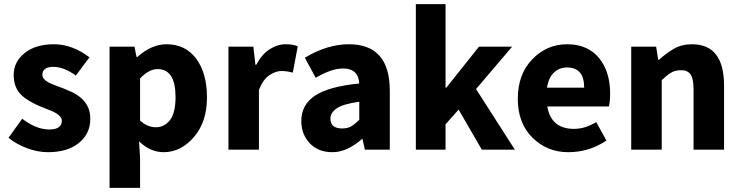

<svg xmlns="http://www.w3.org/2000/svg" viewBox="-20 -721 3568 925"><path d="M277.8 -139.2Q277.8 -168.9 213.9 -192.4Q124.5 -225.1 85.2 -261Q45.9 -296.9 45.9 -359.9Q45.9 -422.9 98.6 -465.3Q151.4 -507.8 239.7 -507.8Q328.1 -507.8 411.1 -444.8L345.2 -356.9Q289.1 -398.9 236.6 -398.9Q184.1 -398.9 184.1 -359.9Q184.1 -332.5 241.2 -311.8Q298.3 -291 325.2 -278.1Q352.1 -265.1 371.6 -248Q391.1 -231 403.1 -206.5Q415 -182.1 415 -147.9Q415 -77.6 360.6 -32.7Q306.2 12.2 210.9 12.2Q162.1 12.2 110.6 -6.8Q59.1 -25.9 21 -57.1L86.9 -148.9Q155.3 -97.2 216.6 -97.2Q277.8 -97.2 277.8 -139.2Z M825.7 -253.9Q825.7 -387.7 739.7 -388.2Q696.8 -388.2 654.8 -342.8V-140.1Q690.4 -107.9 731.2 -107.9Q772 -107.9 798.8 -142.3Q825.7 -176.8 825.7 -253.9ZM654.8 184.1H507.8V-496.1H627.9L637.7 -446.8H642.1Q710 -507.8 782.7 -507.8Q873 -507.8 925 -438.5Q977.1 -369.1 977.1 -251.5Q977.1 -133.8 914.3 -60.8Q851.6 12.2 768.1 12.2Q704.1 12.2 649.9 -40L654.8 39.1Z M1227.5 -288.1V0H1080.6V-496.1H1200.7L1210.4 -409.2H1214.8Q1241.7 -460 1279.5 -483.9Q1317.4 -507.8 1355.2 -507.8Q1393.1 -507.8 1414.6 -498L1390.6 -371.1Q1362.3 -378.9 1335.4 -378.9Q1308.6 -378.9 1278.1 -358.9Q1247.6 -338.9 1227.5 -288.1Z M1571.8 -148.9Q1572.3 -102.1 1628.9 -102.1Q1655.3 -102.1 1673.1 -113Q1690.9 -124 1710.9 -144V-231Q1631.8 -219.7 1601.8 -198.7Q1571.8 -177.7 1571.8 -148.9ZM1431.6 -138.2Q1431.6 -216.3 1497.8 -260.3Q1564 -304.2 1710.9 -318.8Q1706.5 -391.1 1632.8 -391.1Q1577.1 -391.1 1501 -346.2L1448.7 -442.9Q1556.6 -507.8 1660.6 -507.8Q1857.9 -507.8 1857.9 -284.2V0H1737.8L1726.6 -50.8H1723.6Q1650.9 12.2 1581.8 12.2Q1512.7 12.2 1472.2 -31Q1431.6 -74.2 1431.6 -138.2Z M1983.4 -701.2H2126.5V-298.8H2130.4L2287.6 -496.1H2447.3L2273.4 -292L2460.4 0H2301.3L2189.5 -192.9L2126.5 -122.1V0H1983.4Z M2794.4 -298.8Q2794.4 -396 2711.4 -396Q2676.3 -396 2649.9 -372.6Q2623.5 -349.1 2615.2 -298.8ZM2901.4 -43.9Q2818.8 12.2 2717.3 12.2Q2616.2 12.2 2545.4 -57.6Q2474.6 -127.4 2474.6 -245.1Q2474.6 -363.3 2544.4 -435.5Q2614.3 -507.8 2712.4 -507.8Q2810.5 -507.8 2865.2 -442.4Q2919.4 -377 2919.4 -270Q2919.4 -234.4 2913.6 -208H2616.7Q2635.3 -100.1 2745.6 -100.1Q2798.8 -100.1 2852.5 -132.8Z M3314 -507.8Q3468.3 -507.8 3468.3 -308.1V0H3321.3V-289.1Q3321.3 -343.3 3306.6 -363Q3292 -382.8 3262.2 -382.8Q3232.4 -382.8 3212.2 -370.4Q3191.9 -357.9 3168 -335V0H3021V-496.1H3141.1L3150.9 -433.1H3155.3Q3187.5 -462.9 3225.3 -485.4Q3263.2 -507.8 3314 -507.8Z"/></svg>

Font: SourceSansPro-Bold
Style: Bold
Weight: 700
Designer: Paul D. Hunt
Foundry: Adobe Systems Incorporated
Version: Version 1.050;PS Version 1.000;hotconv 1.0.70;makeotf.lib2.5